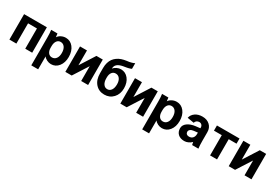

<svg xmlns="http://www.w3.org/2000/svg" viewBox="71 -1960 4858 3374"><g transform="rotate(30 2500.0 -273.0)"><path d="M43.9 -516.1H505.9V0H365.2V-411.1H185.1V0H43.9Z M742.7 -62V200.2H603V-359.9Q603 -454.1 593.8 -515.1H721.7Q728.5 -463.9 731 -442.9Q752 -478.5 796.1 -501.2Q840.3 -523.9 889.6 -523.9Q982.4 -523.9 1041.5 -449Q1100.6 -374 1100.6 -255.9Q1100.6 -139.2 1041.5 -64.7Q982.4 9.8 889.6 9.8Q847.2 9.8 806.2 -10.3Q765.1 -30.3 742.7 -62ZM742.7 -270V-238.8Q742.7 -175.3 770.8 -138.2Q798.8 -101.1 846.7 -101.1Q898.4 -101.1 929.2 -142.8Q960 -184.6 960 -255.9Q960 -329.1 929.2 -372.1Q898.4 -415 846.7 -415Q798.8 -415 770.8 -376Q742.7 -336.9 742.7 -270Z M1178.7 -516.1H1319.8V-214.8L1511.7 -516.1H1640.6V0H1500V-300.8L1307.6 0H1178.7Z M1858.4 -279.8V-263.2Q1858.4 -189.9 1887.9 -147Q1917.5 -104 1967.8 -104Q2017.1 -104 2046.4 -147Q2075.7 -189.9 2075.7 -263.2Q2075.7 -334.5 2044.9 -376.2Q2014.2 -418 1962.4 -418Q1914.6 -418 1886.5 -380.9Q1858.4 -343.8 1858.4 -279.8ZM1718.8 -283.2V-392.1Q1718.8 -450.7 1733.2 -499.3Q1747.6 -547.9 1773.4 -582.8Q1799.3 -617.7 1836.4 -643.6Q1873.5 -669.4 1917.2 -684.3Q1960.9 -699.2 2012.7 -706.1Q2048.8 -710.9 2066.2 -713.6Q2083.5 -716.3 2113.3 -724.9Q2143.1 -733.4 2166.5 -746.1V-631.8Q2151.9 -625 2136.5 -619.6Q2121.1 -614.3 2103 -610.4Q2085 -606.4 2072.8 -604Q2060.5 -601.6 2038.3 -598.1Q2016.1 -594.7 2006.3 -592.8Q1931.6 -578.6 1895 -546.4Q1858.4 -514.2 1858.4 -461.9V-457Q1880.9 -488.3 1922.1 -508.5Q1963.4 -528.8 2005.4 -528.8Q2098.1 -528.8 2157.5 -454.3Q2216.8 -379.9 2216.8 -263.2Q2216.8 -145.5 2147 -70.3Q2077.1 4.9 1967.8 4.9Q1856.9 4.9 1787.8 -73.5Q1718.8 -151.9 1718.8 -283.2Z M2294.4 -516.1H2435.5V-214.8L2627.4 -516.1H2756.3V0H2615.7V-300.8L2423.3 0H2294.4Z M2993.2 -62V200.2H2853.5V-359.9Q2853.5 -454.1 2844.2 -515.1H2972.2Q2979 -463.9 2981.4 -442.9Q3002.4 -478.5 3046.6 -501.2Q3090.8 -523.9 3140.1 -523.9Q3232.9 -523.9 3292 -449Q3351.1 -374 3351.1 -255.9Q3351.1 -139.2 3292 -64.7Q3232.9 9.8 3140.1 9.8Q3097.7 9.8 3056.6 -10.3Q3015.6 -30.3 2993.2 -62ZM2993.2 -270V-238.8Q2993.2 -175.3 3021.2 -138.2Q3049.3 -101.1 3097.2 -101.1Q3148.9 -101.1 3179.7 -142.8Q3210.4 -184.6 3210.4 -255.9Q3210.4 -329.1 3179.7 -372.1Q3148.9 -415 3097.2 -415Q3049.3 -415 3021.2 -376Q2993.2 -336.9 2993.2 -270Z M3878.4 0H3751.5Q3751 -2.9 3745.4 -28.1Q3739.7 -53.2 3739.3 -56.2Q3710.9 -26.4 3671.6 -8.8Q3632.3 8.8 3594.2 8.8Q3513.2 8.8 3466.3 -34.4Q3419.4 -77.6 3419.4 -151.9Q3419.4 -216.3 3479.2 -261Q3539.1 -305.7 3641.1 -317.9L3729.5 -328.1V-342.8Q3729.5 -374 3709.7 -394Q3689.9 -414.1 3660.2 -414.1Q3630.9 -414.1 3607.9 -397Q3585 -379.9 3579.1 -353L3444.3 -376Q3458 -442.4 3517.1 -483.6Q3576.2 -524.9 3662.1 -524.9Q3753.9 -524.9 3812 -471.2Q3870.1 -417.5 3870.1 -329.1V-154.8Q3870.1 -59.6 3878.4 0ZM3627.4 -100.1Q3674.8 -100.1 3702.1 -130.1Q3729.5 -160.2 3729.5 -211.9V-240.2L3649.4 -231Q3607.9 -226.6 3584 -207.3Q3560.1 -188 3560.1 -159.2Q3560.1 -132.3 3578.4 -116.2Q3596.7 -100.1 3627.4 -100.1Z M3957 -411.1V-516.1H4415V-411.1H4256.8V0H4115.7V-411.1Z M4493.7 -516.1H4634.8V-214.8L4826.7 -516.1H4955.6V0H4814.9V-300.8L4622.6 0H4493.7Z"/></g></svg>

Font: LT Superior
Style: Bold
Weight: 400
Designer: Daniel Lyons
Foundry: LyonsType
Version: Version 1.000